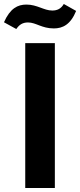

<svg xmlns="http://www.w3.org/2000/svg" viewBox="-73 -946 403 966"><path d="M198 -803C242 -803 282 -822 310 -891L248 -926C234 -902 215 -893 190 -893C148 -893 114 -923 60 -923C16 -923 -22 -904 -53 -834L9 -800C24 -822 41 -833 68 -833C108 -833 137 -803 198 -803ZM54 0H203V-729H54Z"/></svg>

Font: Mona Sans SemiCondensed
Style: Bold
Weight: 700
Width: 4
Designer: Deni Anggara
Foundry: GitHub
Version: Version 2.000